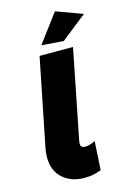

<svg xmlns="http://www.w3.org/2000/svg" viewBox="-143 -1037 751 1115"><g transform="rotate(-15 232.0 -479.5)"><path d="M353 -742H152L47 -218C43 -198 41 -179 41 -162C41 -107 58 -65 92 -35C126 -5 169 10 222 10C257 10 290 4 323 -9L333 -181C309 -170 289 -164 273 -164C264 -164 257 -166 252 -170C247 -173 245 -180 245 -190C245 -193 246 -199 247 -208ZM305 -969 178 -799 310 -789 464 -911Z"/></g></svg>

Font: Argentum Sans ExtraBold
Style: Italic
Weight: 800
Italic angle: -11.3°
Designer: Julieta Ulanovsky
Foundry: Julieta Ulanovsky
Version: Version 5.001;February 15, 2019;FontCreator 11.5.0.2425 64-b